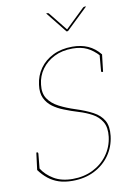

<svg xmlns="http://www.w3.org/2000/svg" viewBox="-99 -971 713 1040"><g transform="rotate(-10 257.5 -451.0)"><path d="M214 8Q172 8 140 -2.5Q108 -13 82 -33.5Q56 -54 35 -83L40 -91L49 -89Q72 -52 114 -27Q156 -2 217 -2Q279 -2 328.5 -26.5Q378 -51 409.5 -94.5Q441 -138 448 -193Q454 -244 435.5 -275Q417 -306 384 -324Q351 -342 311 -354Q271 -366 234 -381Q200 -394 173.5 -413.5Q147 -433 133 -462.5Q119 -492 125 -536Q131 -585 158.5 -624Q186 -663 232 -685.5Q278 -708 338 -708Q386 -708 423.5 -691.5Q461 -675 490 -639L486 -634H479Q450 -666 417 -682Q384 -698 337 -698Q280 -698 237 -676.5Q194 -655 167.5 -618.5Q141 -582 136 -535Q130 -488 150.5 -457.5Q171 -427 209.5 -407Q248 -387 298 -371Q351 -354 389.5 -333.5Q428 -313 446.5 -281Q465 -249 459 -196Q452 -137 419.5 -91Q387 -45 334.5 -18.5Q282 8 214 8ZM477 -645 490 -639 479 -545H473Q471 -545 469.5 -547.5Q468 -550 469 -552ZM48 -77 35 -83 47 -177H53Q55 -177 56 -174.5Q57 -172 57 -170ZM450 -910 330 -795H322L230 -910H239Q243 -910 246 -906L327 -805L432 -906Q433 -907 435.5 -908.5Q438 -910 441 -910Z"/></g></svg>

Font: Aleo Thin
Style: Italic
Weight: 250
Italic angle: -7°
Designer: Alessio Laiso
Foundry: Alessio Laiso
Version: Version 2.001;gftools[0.9.29]